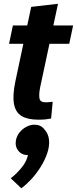

<svg xmlns="http://www.w3.org/2000/svg" viewBox="-20 -637 413 1032"><path d="M28.7 -401.7 49.3 -500H373L352.3 -401.7ZM263.3 -90 254.7 0Q239.7 3 224.3 4.7Q209 6.3 186 6.3Q129.3 6.3 96.7 -13Q64 -32.3 55.3 -77.7Q46.7 -123 62.7 -200L147.7 -600L291.7 -616.7L195.7 -167Q188.3 -129 192.2 -108Q196 -87 226.3 -87Q235.3 -87 243.8 -88Q252.3 -89 263.3 -90ZM130.3 196.7Q96.7 196.7 78 172.7Q59.3 148.7 66 115Q71 92 86 73.7Q101 55.3 122.2 44.3Q143.3 33.3 165.3 33.3Q199 33.3 217.8 57.3Q236.7 81.3 229.3 115Q225 137 209.8 155.8Q194.7 174.7 174 185.7Q153.3 196.7 130.3 196.7ZM37.7 321.3Q68 298.3 95.5 264.8Q123 231.3 130.3 196.7L215.7 55Q240.3 80.3 243.5 114.7Q246.7 149 234 186.3Q221.3 223.7 198.7 260Q176 296.3 148.5 326Q121 355.7 94.7 375Z"/></svg>

Font: Epunda Sans Light
Style: Italic
Weight: 300
Italic angle: -12.0243°
Designer: Simon Atzbach
Foundry: typofactur
Version: Version 2.204